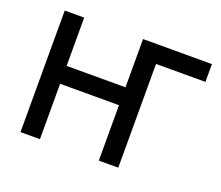

<svg xmlns="http://www.w3.org/2000/svg" viewBox="-116 -870 1198 1039"><g transform="rotate(20 483.0 -350.0)"><path d="M91 0V-700H203V-422H542V-700H938.5V-597.5H654V0H542V-319H203V0Z"/></g></svg>

Font: Geologica EX
Style: Regular
Weight: 400
Designer: Sindre Bremnes, Frode Helland
Foundry: Monokrom Skriftforlag AS
Version: Version 1.010;gftools[0.9.28]